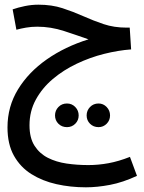

<svg xmlns="http://www.w3.org/2000/svg" viewBox="-20 -529 613 820"><path d="M347 271Q281 271 221 257.5Q161 244 114 214.5Q67 185 39.5 136Q12 87 12 15Q12 -74 57 -147.5Q102 -221 180 -275.5Q258 -330 358 -361Q310 -378 253.5 -396.5Q197 -415 139 -415Q114 -415 91 -411Q68 -407 50 -402L34 -489Q57 -497 86 -503Q115 -509 144 -509Q201 -509 247 -494Q293 -479 335.5 -460Q378 -441 422.5 -426Q467 -411 521 -411H534L540 -318Q485 -314 425 -299Q365 -284 308 -257Q251 -230 205.5 -191.5Q160 -153 133 -103.5Q106 -54 106 6Q106 60 127.5 93.5Q149 127 184.5 145Q220 163 264.5 169.5Q309 176 357 176Q400 176 443.5 168Q487 160 535 141L565 222Q505 250 450 260.5Q395 271 347 271ZM266 14Q244 14 229.5 -0.5Q215 -15 215 -36Q215 -57 229.5 -72Q244 -87 266 -87Q287 -87 301.5 -72Q316 -57 316 -36Q316 -15 301.5 -0.5Q287 14 266 14ZM401 14Q379 14 364.5 -0.5Q350 -15 350 -36Q350 -57 364.5 -72Q379 -87 401 -87Q421 -87 435.5 -72Q450 -57 450 -36Q450 -15 435.5 -0.5Q421 14 401 14Z"/></svg>

Font: Noto Sans Arabic UI Cn Md
Style: Regular
Weight: 500
Width: 3
Designer: Monotype Design Team, Nadine Chahine and Nizar Qandah
Foundry: Monotype Imaging Inc.
Version: Version 2.010; ttfautohint (v1.8.4.7-5d5b)